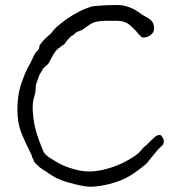

<svg xmlns="http://www.w3.org/2000/svg" viewBox="-20 -709 692 749"><path d="M530.3 -566.4Q521.5 -574.2 518.6 -578.1Q513.7 -585 508.8 -589.8Q492.2 -607.4 481.4 -615.2Q473.6 -621.1 460 -625Q454.1 -627 448.2 -627Q443.4 -627.9 435.5 -627.9H393.6Q377 -627.9 360.4 -625Q342.8 -622.1 332 -614.3Q322.3 -608.4 317.4 -604.5Q314.5 -602.5 310.5 -599.6Q306.6 -597.7 302.7 -593.8Q300.8 -591.8 296.9 -590.8Q292 -588.9 287.1 -586.9Q278.3 -585 272.5 -578.1Q263.7 -570.3 258.8 -568.4Q253.9 -565.4 251 -561.5Q248 -557.6 245.1 -554.7Q244.1 -553.7 243.2 -551.8Q242.2 -550.8 240.2 -549.8Q233.4 -538.1 229.5 -535.2Q216.8 -528.3 213.9 -524.4Q212.9 -523.4 211.9 -522.5L207 -519.5Q207 -519.5 205.1 -517.6Q197.3 -511.7 188.5 -497.1Q176.8 -476.6 175.8 -473.6Q172.9 -466.8 169.9 -462.9Q167 -458 162.1 -454.1Q156.2 -450.2 153.3 -446.3Q147.5 -441.4 146.5 -438.5Q144.5 -433.6 141.6 -429.7Q138.7 -425.8 136.7 -421.9Q133.8 -417 131.8 -411.1Q129.9 -405.3 127.9 -400.4Q125 -393.6 123.5 -388.2Q122.1 -382.8 120.1 -377Q119.1 -369.1 119.1 -361.3Q119.1 -354.5 117.2 -345.7Q115.2 -337.9 113.3 -331.5Q111.3 -325.2 110.4 -319.3Q107.4 -304.7 107.4 -292Q107.4 -249 119.1 -202.1Q129.9 -164.1 149.4 -118.2Q153.3 -109.4 164.1 -100.6Q177.7 -90.8 184.6 -86.9Q198.2 -78.1 214.8 -69.3Q232.4 -60.5 251.5 -54.2Q270.5 -47.9 290 -43.9Q309.6 -40 326.2 -40Q350.6 -40 377.9 -45.9Q406.2 -51.8 433.6 -62.5Q460.9 -73.2 485.4 -87.9Q513.7 -103.5 526.4 -118.2Q536.1 -129.9 540 -133.8Q550.8 -141.6 561.5 -153.3Q572.3 -164.1 582 -172.9Q591.8 -181.6 600.6 -182.6Q607.4 -182.6 609.4 -179.7Q611.3 -175.8 613.3 -173.8Q617.2 -168.9 618.2 -164.1Q619.1 -160.2 619.1 -157.2Q619.1 -148.4 612.3 -140.6Q599.6 -129.9 596.7 -126Q578.1 -103.5 559.6 -81.1Q555.7 -71.3 510.7 -39.1Q484.4 -19.5 454.1 -6.8Q422.9 5.9 389.6 12.7Q357.4 19.5 331.1 19.5Q317.4 19.5 293.9 14.6Q270.5 9.8 247.1 2.9Q222.7 -3.9 201.2 -13.7Q189.5 -19.5 168.9 -33.2Q165 -36.1 161.1 -39.1Q156.2 -42 151.4 -44.9Q133.8 -56.6 132.8 -57.6Q125 -65.4 117.2 -73.2Q113.3 -77.1 111.3 -82Q110.4 -86.9 108.4 -90.8Q104.5 -94.7 104 -100.1Q103.5 -105.5 99.6 -111.3Q73.2 -165 62.5 -192.4Q47.9 -230.5 47.9 -281.2Q47.9 -335 60.5 -375Q76.2 -424.8 96.7 -460Q102.5 -469.7 102.5 -471.7Q107.4 -482.4 108.4 -483.4Q109.4 -485.4 111.3 -490.2Q113.3 -494.1 116.2 -499Q119.1 -503.9 122.1 -507.8Q126 -511.7 127 -511.7Q127 -512.7 127.9 -513.7V-514.6Q131.8 -516.6 132.8 -522.5Q133.8 -527.3 133.8 -529.3Q133.8 -530.3 134.8 -532.2Q135.7 -533.2 136.7 -535.2Q148.4 -551.8 164.1 -565.4Q176.8 -577.1 177.7 -577.1Q182.6 -584 188.5 -590.8Q200.2 -604.5 220.7 -620.1Q240.2 -635.7 262.7 -649.4Q285.2 -663.1 307.6 -672.9Q336.9 -684.6 348.6 -685.5Q371.1 -687.5 391.6 -688.5Q412.1 -689.5 435.5 -689.5Q457 -689.5 468.8 -685.5Q482.4 -682.6 499 -674.8Q506.8 -670.9 512.2 -667Q517.6 -663.1 525.4 -658.2Q533.2 -652.3 542 -647.5Q550.8 -642.6 560.5 -636.7Q572.3 -628.9 576.2 -620.1Q581.1 -611.3 581.1 -597.7Q581.1 -582 567.4 -572.3Q554.7 -562.5 538.1 -562.5H535.2Q535.2 -563.5 533.2 -564.5L531.2 -565.4Z"/></svg>

Font: ToneOZ-Zhuyin-Tsuipita-TC
Style: Regular
Weight: 400
Designer: ÂÆ£ÂøóÂáåJeffrey Xuan(jeffreyx@gmail.com, ToneOZ.com) ÈòøÂù§(cjkFonts)
Foundry: ToneOZ
Version: Version 0.240710